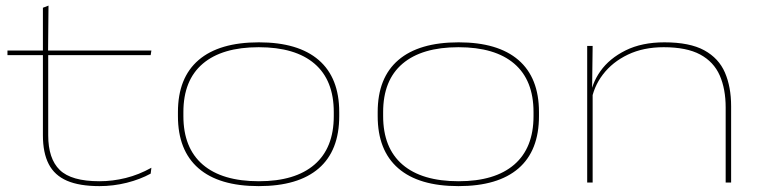

<svg xmlns="http://www.w3.org/2000/svg" viewBox="-20 -636 2658 669"><path d="M326.5 12.5Q257 12.5 213.5 -6.2Q170 -25 149.8 -64.2Q129.5 -103.5 129.5 -164.5V-449.5H148V-164.5Q148 -83 188.2 -43.8Q228.5 -4.5 326.5 -4.5Q372.5 -4.5 418 -15.8Q463.5 -27 507.5 -51.5L505 -31Q468.5 -11 421.8 0.8Q375 12.5 326.5 12.5ZM6 -444V-460H507.5L505 -444ZM129.5 -455.5V-609L149 -616.5L147.5 -455.5Z M881.5 12.5Q743 12.5 671.5 -49.8Q600 -112 600 -231.5V-245.5Q600 -365 672 -426.8Q744 -488.5 882 -488.5Q1019 -488.5 1090.5 -426.8Q1162 -365 1162 -245.5V-231.5Q1162 -111 1090.5 -49.2Q1019 12.5 881.5 12.5ZM882 -4.5Q1008.5 -4.5 1075.8 -62.5Q1143 -120.5 1143 -231.5V-245.5Q1143 -356.5 1076 -414Q1009 -471.5 881.5 -471.5Q754 -471.5 686.5 -414Q619 -356.5 619 -245.5V-231.5Q619 -120.5 686.5 -62.5Q754 -4.5 882 -4.5Z M1577.5 12.5Q1439 12.5 1367.5 -49.8Q1296 -112 1296 -231.5V-245.5Q1296 -365 1368 -426.8Q1440 -488.5 1578 -488.5Q1715 -488.5 1786.5 -426.8Q1858 -365 1858 -245.5V-231.5Q1858 -111 1786.5 -49.2Q1715 12.5 1577.5 12.5ZM1578 -4.5Q1704.5 -4.5 1771.8 -62.5Q1839 -120.5 1839 -231.5V-245.5Q1839 -356.5 1772 -414Q1705 -471.5 1577.5 -471.5Q1450 -471.5 1382.5 -414Q1315 -356.5 1315 -245.5V-231.5Q1315 -120.5 1382.5 -62.5Q1450 -4.5 1578 -4.5Z M2508.5 0V-261.5Q2508.5 -326 2487.8 -373.2Q2467 -420.5 2419.8 -446Q2372.5 -471.5 2292.5 -471.5Q2222 -471.5 2168 -445.8Q2114 -420 2080.8 -376.5Q2047.5 -333 2039.5 -278.5L2031.5 -293H2036Q2040.5 -343.5 2072 -388Q2103.5 -432.5 2160 -460.5Q2216.5 -488.5 2295 -488.5Q2383 -488.5 2433.8 -460.8Q2484.5 -433 2506 -383Q2527.5 -333 2527.5 -266V0ZM2026 0V-476H2045L2043 -316H2045V0Z"/></svg>

Font: Anek Latin Expanded Thin
Style: Regular
Weight: 250
Width: 7
Designer: Yesha Goshar
Foundry: Ek Type
Version: Version 1.003